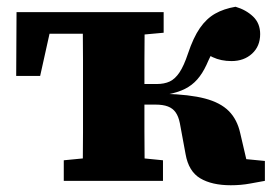

<svg xmlns="http://www.w3.org/2000/svg" viewBox="-20 -536 818 569"><path d="M664 13Q608 13 573.5 -7.5Q539 -28 530 -79L513 -171Q509 -191 500.5 -203Q492 -215 477.5 -220.5Q463 -226 441 -226H356V-287H444Q467 -287 483 -294.5Q499 -302 512 -321.5Q525 -341 537 -377Q553 -425 572.5 -453Q592 -481 617.5 -495.5Q643 -510 678 -516Q709 -507 730 -487Q751 -467 751 -435Q751 -399 727 -377Q703 -355 666 -355Q635 -355 610.5 -366.5Q586 -378 566 -396L647 -440Q631 -417 618 -395.5Q605 -374 592 -344Q580 -318 564.5 -300.5Q549 -283 528 -272.5Q507 -262 476 -256L468 -258Q542 -256 587.5 -244Q633 -232 658 -207Q683 -182 692 -141L723 -8L600 -75L765 -59V0Q748 3 721 8Q694 13 664 13ZM225 0Q225 -31 225.5 -68Q226 -105 226 -144Q226 -183 226 -217V-283Q226 -317 226 -356Q226 -395 225.5 -433Q225 -471 225 -500H409Q409 -471 408.5 -433Q408 -395 408 -355.5Q408 -316 408 -280V-226Q408 -188 408 -147Q408 -106 408.5 -68.5Q409 -31 409 0ZM28 -311 29 -500H271V-436H76L139 -491L99 -311ZM169 0V-61L272 -71H363L463 -61V0ZM326 -429V-500H465V-439L356 -429Z"/></svg>

Font: Source Serif 4 ExtraBold
Style: Regular
Weight: 800
Designer: Frank Grießhammer
Foundry: Adobe Systems Incorporated
Version: Version 4.004;hotconv 1.0.116;makeotfexe 2.5.65601